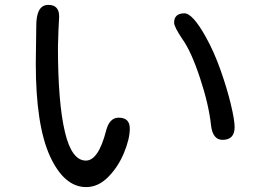

<svg xmlns="http://www.w3.org/2000/svg" viewBox="-20 -720 1040 778"><path d="M182.6 -86.9Q125 -212.9 125 -462.9L127 -612.3Q126 -700.2 175.8 -700.2Q219.7 -700.2 219.7 -653.3L216.8 -595.7L214.8 -530.3Q214.8 -302.7 243.2 -184.6Q270.5 -69.3 328.1 -69.3Q378.9 -69.3 410.2 -191.4Q423.8 -243.2 460.9 -243.2Q505.9 -243.2 505.9 -199.2Q505.9 -157.2 482.4 -100.6Q459 -43.9 418.5 -2.9Q377.9 38.1 329.1 38.1Q240.2 38.1 182.6 -86.9ZM835 -212.9Q826.2 -295.9 790.5 -403.8Q754.9 -511.7 719.7 -560.5Q685.5 -611.3 685.5 -627.9Q685.5 -666 727.5 -666Q760.7 -666 814.5 -569.3Q847.7 -509.8 874 -435.1Q900.4 -360.4 915.5 -296.9Q930.7 -233.4 930.7 -205.1Q930.7 -153.3 881.8 -153.3Q841.8 -153.3 835 -212.9Z"/></svg>

Font: jf-openhuninn-2.1
Style: Regular
Weight: 400
Designer: [Kosugi Maru]
Designed by MOTOYA      

[Varela Round]
Joe Prince (Latin component); Avraham Cornfeld (Hebrew component)
Foundry: justfont Co., Ltd.
Version: 2.1